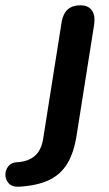

<svg xmlns="http://www.w3.org/2000/svg" viewBox="-135 -517 414 728"><path d="M-64 191Q-89 192 -101.5 178.5Q-114 165 -114.5 146.5Q-115 128 -103.5 113.5Q-92 99 -70 98Q-29 96 -3.5 74.5Q22 53 29 7L99 -435Q110 -497 170 -497Q199 -497 213 -478Q227 -459 222 -424L156 -7Q146 60 121 102Q96 144 51.5 165.5Q7 187 -64 191Z"/></svg>

Font: Nunito Variable Extra Light
Style: Italic
Weight: 200
Italic angle: -9°
Designer: Vernon Adams
Foundry: Vernon Adams
Version: Version 3.602